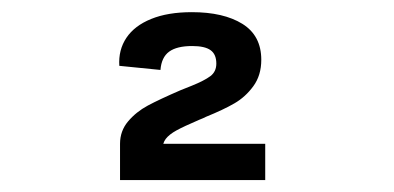

<svg xmlns="http://www.w3.org/2000/svg" viewBox="-20 -852 660 322"><path d="M418.2 -751.7Q418.2 -725.7 404.9 -707.5Q391.7 -689.4 373.2 -678.7Q354.8 -668 325.2 -656Q321.6 -654 314.1 -651.1Q288 -639.9 275.8 -633.2Q263.7 -626.5 258 -619.1Q252.4 -611.7 252.5 -600.6L241.8 -610.8H424.8V-550H181.3V-610.8Q181.3 -632.4 194.8 -648.4Q208.3 -664.4 227.8 -674.9Q247.2 -685.3 282.8 -700.7Q293.2 -704.8 301.8 -708.3Q322.8 -716.8 332.8 -724.3Q342.8 -731.8 342.8 -745.4Q342.8 -760.9 333.2 -767.8Q323.6 -774.8 302.3 -774.8Q276.6 -774.8 263.7 -765.4Q250.8 -756 249.1 -734.7L180.1 -741.6Q178.4 -768.3 192 -788.6Q205.6 -808.9 233.5 -820.2Q261.4 -831.6 301.8 -831.6Q354.8 -831.6 386.5 -812Q418.2 -792.3 418.2 -751.7Z"/></svg>

Font: Monaspace Xenon Var ExtraLight
Style: Regular
Weight: 200
Designer: Riley Cran and the Lettermatic Team
Version: Version 1.200 (Monaspace Xenon Var)